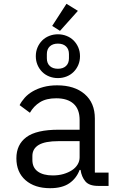

<svg xmlns="http://www.w3.org/2000/svg" viewBox="-20 -976 640 1008"><path d="M295 -814 254 -840 329 -956 389 -919ZM284 -566Q260 -566 238.5 -574.5Q217 -583 201.5 -598.5Q186 -614 177 -635Q168 -656 168 -681Q168 -706 177 -727Q186 -748 201.5 -763.5Q217 -779 238.5 -787.5Q260 -796 284 -796Q308 -796 329.5 -787.5Q351 -779 366.5 -763.5Q382 -748 391 -727Q400 -706 400 -681Q400 -656 391 -635Q382 -614 366.5 -598.5Q351 -583 329.5 -574.5Q308 -566 284 -566ZM284 -615Q311 -615 326.5 -629.5Q342 -644 342 -670V-692Q342 -718 326.5 -732.5Q311 -747 284 -747Q257 -747 241.5 -732.5Q226 -718 226 -692V-670Q226 -644 241.5 -629.5Q257 -615 284 -615ZM495 0Q448 0 428 -24Q408 -48 403 -84H398Q381 -39 343.5 -13.5Q306 12 243 12Q162 12 114 -30Q66 -72 66 -145Q66 -217 118.5 -256Q171 -295 288 -295H398V-346Q398 -403 366 -431.5Q334 -460 275 -460Q223 -460 190 -439.5Q157 -419 137 -384L83 -424Q93 -444 110 -463Q127 -482 152 -496.5Q177 -511 209 -519.5Q241 -528 280 -528Q371 -528 424.5 -482Q478 -436 478 -354V-70H550V0ZM257 -55Q288 -55 313.5 -62.5Q339 -70 358 -82.5Q377 -95 387.5 -112.5Q398 -130 398 -150V-235H288Q216 -235 183 -215Q150 -195 150 -157V-136Q150 -96 178.5 -75.5Q207 -55 257 -55Z"/></svg>

Font: PlemolJP35 Console
Style: Regular
Weight: 400
Version: v2.0.3; ttfautohint (v1.8.4.7-5d5b-dirty) -l 6 -r 45 -G 200 